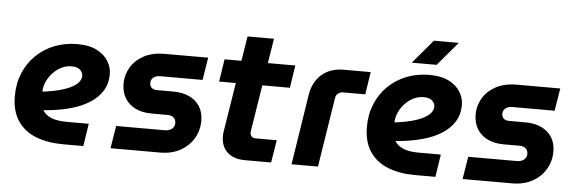

<svg xmlns="http://www.w3.org/2000/svg" viewBox="-47 -846 2982 992"><g transform="rotate(5 1444.5 -350.0)"><path d="M303 0Q225 0 164.5 -23.5Q104 -47 69.5 -97.5Q35 -148 35 -227Q35 -292 57.5 -346Q80 -400 120.5 -439.5Q161 -479 215.5 -500.5Q270 -522 334 -522Q395 -522 434.5 -502Q474 -482 494 -450Q514 -418 514 -382Q514 -332 490.5 -294.5Q467 -257 425.5 -231Q384 -205 328 -189.5Q272 -174 207 -168Q200 -167 196 -167Q192 -167 188 -167Q203 -142 233.5 -129.5Q264 -117 313 -117H428L410 0ZM175 -262Q177 -262 179.5 -262Q182 -262 186 -263Q243 -271 279.5 -282.5Q316 -294 336.5 -307.5Q357 -321 365 -334.5Q373 -348 373 -360Q373 -378 358.5 -391.5Q344 -405 314 -405Q277 -405 245.5 -383.5Q214 -362 195 -329.5Q176 -297 175 -264Q175 -263 175 -263Q175 -263 175 -262Z M551 -1 570 -118H823Q838 -118 849 -123Q860 -128 866.5 -137.5Q873 -147 873 -159Q873 -177 861.5 -187.5Q850 -198 830 -198H746Q699 -198 663.5 -215Q628 -232 608.5 -264Q589 -296 589 -340Q589 -384 611.5 -423Q634 -462 678.5 -486.5Q723 -511 788 -511H1013L994 -394H773Q759 -394 748.5 -389Q738 -384 732.5 -376Q727 -368 726 -357Q726 -339 736 -330Q746 -321 765 -321H848Q898 -321 933 -304Q968 -287 987 -256.5Q1006 -226 1006 -183Q1006 -133 981.5 -91.5Q957 -50 912.5 -25.5Q868 -1 808 -1Z M1249 0Q1189 0 1156.5 -30.5Q1124 -61 1124 -114Q1124 -129 1127 -145L1206 -638H1343L1268 -167Q1265 -151 1265 -144Q1265 -132 1272.5 -124.5Q1280 -117 1292 -117H1403L1384 0ZM1080 -393 1098 -510H1465L1447 -393Z M1490 0 1547 -365Q1558 -433 1602.5 -471.5Q1647 -510 1715 -510H1856L1838 -393H1721Q1708 -393 1697 -384Q1686 -375 1684 -361L1627 0Z M2129 0Q2051 0 1990.5 -23.5Q1930 -47 1895.5 -97.5Q1861 -148 1861 -227Q1861 -292 1883.5 -346Q1906 -400 1946.5 -439.5Q1987 -479 2041.5 -500.5Q2096 -522 2160 -522Q2221 -522 2260.5 -502Q2300 -482 2320 -450Q2340 -418 2340 -382Q2340 -332 2316.5 -294.5Q2293 -257 2251.5 -231Q2210 -205 2154 -189.5Q2098 -174 2033 -168Q2026 -167 2022 -167Q2018 -167 2014 -167Q2029 -142 2059.5 -129.5Q2090 -117 2139 -117H2254L2236 0ZM2001 -262Q2003 -262 2005.5 -262Q2008 -262 2012 -263Q2069 -271 2105.5 -282.5Q2142 -294 2162.5 -307.5Q2183 -321 2191 -334.5Q2199 -348 2199 -360Q2199 -378 2184.5 -391.5Q2170 -405 2140 -405Q2103 -405 2071.5 -383.5Q2040 -362 2021 -329.5Q2002 -297 2001 -264Q2001 -263 2001 -263Q2001 -263 2001 -262ZM2063 -577 2167 -700H2296L2192 -577Z M2377 -1 2396 -118H2649Q2664 -118 2675 -123Q2686 -128 2692.5 -137.5Q2699 -147 2699 -159Q2699 -177 2687.5 -187.5Q2676 -198 2656 -198H2572Q2525 -198 2489.5 -215Q2454 -232 2434.5 -264Q2415 -296 2415 -340Q2415 -384 2437.5 -423Q2460 -462 2504.5 -486.5Q2549 -511 2614 -511H2839L2820 -394H2599Q2585 -394 2574.5 -389Q2564 -384 2558.5 -376Q2553 -368 2552 -357Q2552 -339 2562 -330Q2572 -321 2591 -321H2674Q2724 -321 2759 -304Q2794 -287 2813 -256.5Q2832 -226 2832 -183Q2832 -133 2807.5 -91.5Q2783 -50 2738.5 -25.5Q2694 -1 2634 -1Z"/></g></svg>

Font: MuseoModerno Thin SemiBold
Style: Italic
Weight: 600
Italic angle: -9°
Version: Version 1.003